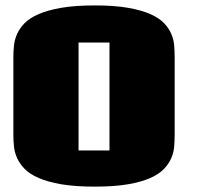

<svg xmlns="http://www.w3.org/2000/svg" viewBox="-20 -676 766 715"><path d="M272.5 -115.7H387.7V-517.6H272.5ZM333 19Q259.8 19 208.7 10.3Q157.7 1.5 124 -13.2Q90.3 -27.8 71.5 -47.4Q52.7 -66.9 43.5 -87.9Q34.2 -108.9 32 -130.6Q29.8 -152.3 29.8 -171.9V-464.8Q29.8 -484.4 32 -506.1Q34.2 -527.8 43.5 -549.1Q52.7 -570.3 71.5 -589.6Q90.3 -608.9 124 -623.5Q157.7 -638.2 208.7 -647Q259.8 -655.8 333 -655.8Q405.8 -655.8 456.3 -647Q506.8 -638.2 539.8 -623.5Q572.8 -608.9 591.1 -589.6Q609.4 -570.3 618.2 -549.1Q627 -527.8 628.7 -506.1Q630.4 -484.4 630.4 -464.8V-171.9Q630.4 -152.3 628.7 -130.6Q627 -108.9 618.2 -87.9Q609.4 -66.9 591.1 -47.4Q572.8 -27.8 539.8 -13.2Q506.8 1.5 456.3 10.3Q405.8 19 333 19Z"/></svg>

Font: Coda Caption ExtraBold
Style: Regular
Weight: 800
Designer: vernon adams
Foundry: vernon adams
Version: Version 1.002